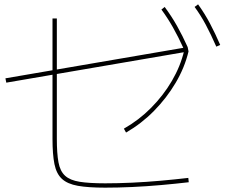

<svg xmlns="http://www.w3.org/2000/svg" viewBox="-20 -855 1040 885"><path d="M465 10Q387 10 339 1.5Q291 -7 265.5 -30.5Q240 -54 231 -98.5Q222 -143 222 -215V-770H242V-215Q242 -148 249.5 -107Q257 -66 280 -45Q303 -24 347.5 -17Q392 -10 465 -10Q523 -10 588.5 -13Q654 -16 721 -22Q788 -28 848 -35L850 -15Q790 -8 722.5 -2Q655 4 589 7Q523 10 465 10ZM9 -474 5 -494 845 -638 849 -618ZM551 -262Q620 -301 676.5 -358Q733 -415 772.5 -482.5Q812 -550 829 -622L849 -618Q831 -543 789.5 -473Q748 -403 690 -344Q632 -285 561 -244ZM827 -630Q801 -687 776.5 -730Q752 -773 724 -811L739 -823Q771 -780 796 -735.5Q821 -691 845 -638ZM977 -640Q952 -697 928.5 -741Q905 -785 877 -823L893 -835Q924 -792 948 -746.5Q972 -701 995 -648Z"/></svg>

Font: M PLUS 1 Code Thin
Style: Regular
Weight: 250
Designer: Coji Morishita
Foundry: UNDERFOREST DESIGN
Version: Version 1.002